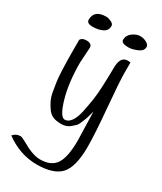

<svg xmlns="http://www.w3.org/2000/svg" viewBox="-222 -721 884 1047"><g transform="rotate(30 220.0 -197.5)"><path d="M298 -420Q298 -492 344 -492Q353 -492 362 -490Q362 -478 362 -425Q362 -372 376 -213Q390 -54 390 25Q390 151 346 199Q302 247 196.5 247Q91 247 -2 179Q16 157 45 157Q56 158 80 172Q151 214 198 214Q268 214 297 170Q326 126 326 22Q326 -3 321 -158Q320 -155 314 -132.5Q308 -110 305 -103Q302 -96 294.5 -77Q287 -58 279 -50Q271 -42 258 -31Q236 -11 202.5 -11Q169 -11 149 -20Q129 -29 115.5 -48Q102 -67 91.5 -88Q81 -109 75 -141.5Q69 -174 65.5 -201Q62 -228 60.5 -267Q59 -306 58.5 -332Q58 -358 58 -398V-458Q68 -475 94 -475Q130 -475 130 -449L124 -352Q124 -225 151 -133Q178 -41 207 -41Q229 -41 246 -65Q263 -89 272 -132.5Q281 -176 287 -215Q293 -254 295 -306Q298 -385 298 -420ZM124 -641Q137 -641 155 -632.5Q173 -624 173 -611Q173 -582 147.5 -569Q122 -556 85 -556Q48 -556 48 -579Q48 -641 124 -641ZM396 -607Q396 -582 364.5 -569Q333 -556 310 -556Q265 -556 265 -578Q265 -606 289.5 -624Q314 -642 336.5 -642Q359 -642 377.5 -631.5Q396 -621 396 -607Z"/></g></svg>

Font: Handlee
Style: Regular
Weight: 400
Designer: Joe Prince
Foundry: Joe Prince
Version: Version 1.001